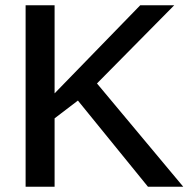

<svg xmlns="http://www.w3.org/2000/svg" viewBox="-20 -708 726 728"><path d="M187 -259.3V0H77.1V-688H187V-354L511.7 -688H640.6L347.7 -391.6L674.8 0H541L275.4 -326.7Z"/></svg>

Font: Arimo Medium
Style: Regular
Weight: 500
Designer: Steve Matteson
Foundry: Monotype Imaging Inc.
Version: Version 1.33